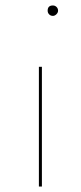

<svg xmlns="http://www.w3.org/2000/svg" viewBox="-20 -486 296 701"><path d="M173 -466Q181 -466 186.5 -460.5Q192 -455 192 -447Q192 -440 186 -434Q180 -428 173 -428Q165 -428 159.5 -433.5Q154 -439 154 -447Q154 -466 173 -466ZM133 -242V195H122V-242Z"/></svg>

Font: EauTestInfant Hairline
Style: Italic
Weight: 250
Italic angle: -12°
Designer: Christian Thalmann (Catharsis Fonts)
Version: Version 0.001;PS 000.001;hotconv 1.0.88;makeotf.lib2.5.64775